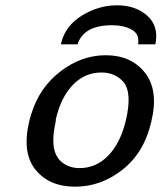

<svg xmlns="http://www.w3.org/2000/svg" viewBox="-20 -694 608 723"><path d="M211 -527 210 -528Q210 -530 210 -531Q226 -597 288.5 -635.5Q351 -674 421 -674Q491 -674 535 -634.5Q579 -595 565 -527H500Q506 -566 476 -582.5Q446 -599 402 -599Q295 -599 272 -527ZM90 -237Q92 -247 98 -265Q128 -364 207.5 -425Q287 -486 378 -486Q474 -486 526 -420Q578 -354 550 -237Q524 -121 442.5 -56Q361 9 263 9Q166 9 114 -54.5Q62 -118 90 -237ZM190 -244V-237Q179 -190 181 -154Q184 -108 211.5 -84.5Q239 -61 280 -61Q343 -61 389 -109.5Q435 -158 455 -245Q477 -343 447 -383Q415 -421 362 -421Q299 -421 254 -374Q209 -327 190 -244Z"/></svg>

Font: Coval
Style: Italic
Weight: 400
Foundry: Context Ltd
Version: Version 001.000